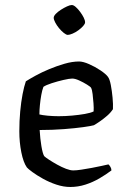

<svg xmlns="http://www.w3.org/2000/svg" viewBox="-20 -745 507 765"><path d="M260 0Q233 0 204.5 -9.5Q176 -19 151 -33Q126 -47 109 -59.5Q92 -72 87 -78Q73 -98 65 -138Q57 -178 57 -222Q57 -263 60.5 -301Q64 -339 70 -370Q76 -401 83 -421Q97 -430 121.5 -443.5Q146 -457 176 -469.5Q206 -482 237 -491Q268 -500 295 -500Q311 -500 335 -489.5Q359 -479 380.5 -464.5Q402 -450 410 -439Q417 -430 421.5 -406.5Q426 -383 428.5 -356Q431 -329 430 -310Q421 -296 406.5 -283.5Q392 -271 377.5 -261Q363 -251 354 -246Q344 -243 312 -238.5Q280 -234 234.5 -230.5Q189 -227 138 -227Q140 -192 145 -162.5Q150 -133 156 -123Q161 -118 175.5 -108.5Q190 -99 208 -89Q226 -79 243 -72.5Q260 -66 272 -66Q284 -66 304 -69Q324 -72 345.5 -76Q367 -80 385 -84Q403 -88 412 -90Q416 -87 420 -80Q424 -73 424 -66Q403 -50 376.5 -34.5Q350 -19 320.5 -9.5Q291 0 260 0ZM214 -282Q240 -282 267.5 -284.5Q295 -287 318 -291Q341 -295 353 -301Q354 -314 352.5 -333.5Q351 -353 349 -370Q347 -387 343 -395Q341 -399 326.5 -408Q312 -417 295.5 -424.5Q279 -432 268 -432Q257 -432 233 -426.5Q209 -421 186 -413.5Q163 -406 153 -399Q148 -386 144.5 -366.5Q141 -347 139 -326.5Q137 -306 137 -289Q149 -286 170.5 -284Q192 -282 214 -282ZM250 -606Q244 -606 234 -614Q224 -622 215 -633Q206 -644 200 -655.5Q194 -667 194 -674Q194 -681 202 -689.5Q210 -698 222.5 -706Q235 -714 247 -719.5Q259 -725 266 -725Q273 -725 282 -717Q291 -709 299.5 -697.5Q308 -686 313.5 -675Q319 -664 319 -656Q319 -650 311.5 -641.5Q304 -633 292.5 -624.5Q281 -616 269 -611Q257 -606 250 -606Z"/></svg>

Font: Texturina 12pt Light
Style: Regular
Weight: 300
Designer: Guillermo Torres Carreño
Foundry: Omnibus-Type
Version: Version 1.002